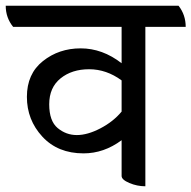

<svg xmlns="http://www.w3.org/2000/svg" viewBox="-56 -631 669 671"><path d="M593 -537H452V20Q423 20 396 8.5Q369 -3 369 -16V-141Q307 -95 236 -95Q146 -95 92 -153.5Q38 -212 38 -292.5Q38 -373 94 -417.5Q150 -462 226 -462Q302 -462 369 -410V-537H-10Q-36 -569 -36 -611H568Q593 -579 593 -537ZM369 -350Q316 -389 255.5 -389Q195 -389 155.5 -357Q116 -325 116 -266.5Q116 -208 145.5 -183.5Q175 -159 212.5 -159Q250 -159 295 -182.5Q340 -206 369 -241Z"/></svg>

Font: Karma Medium
Style: Regular
Weight: 500
Designer: Joana Correia
Foundry: Indian Type Foundry
Version: Version 1.202;PS 1.0;hotconv 1.0.78;makeotf.lib2.5.61930; tt